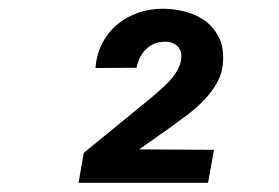

<svg xmlns="http://www.w3.org/2000/svg" viewBox="-20 -737 627 432"><path d="M448.2 -325.7 461.4 -399.9 293 -400.9 363.8 -450.7Q382.8 -464.4 403.1 -479.7Q423.3 -495.1 440.9 -513.7Q458 -531.7 469.5 -553.2Q481 -574.7 481.9 -600.6Q483.4 -630.4 472.9 -652.1Q462.4 -673.8 443.8 -688.5Q425.3 -702.6 400.6 -709.7Q376 -716.8 349.1 -717.3Q318.4 -717.8 291.5 -708.5Q264.6 -699.2 244.1 -682.1Q223.1 -664.6 210.2 -639.9Q197.3 -615.2 194.8 -584L287.1 -584.5Q289.6 -596.7 294.7 -607.2Q299.8 -617.7 308.1 -625.5Q315.9 -633.8 326.7 -638.4Q337.4 -643.1 351.1 -643.1Q370.1 -643.1 380.4 -631.8Q390.6 -620.6 387.2 -601.1Q384.8 -588.4 377.7 -576.7Q370.6 -564.9 360.8 -554.2Q351.1 -543.9 340.3 -534.4Q329.6 -524.9 320.3 -517.1L168.5 -393.1L156.7 -325.7Z"/></svg>

Font: Roboto Mono SemiBold
Style: Italic
Weight: 600
Italic angle: -10°
Monospace: yes
Designer: Google
Version: Version 3.000